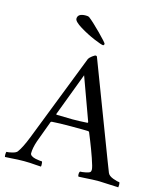

<svg xmlns="http://www.w3.org/2000/svg" viewBox="-137 -933 877 1028"><g transform="rotate(15 301.5 -419.0)"><path d="M346.7 -719.7Q346.7 -717.3 344.7 -714.1Q342.8 -710.9 340.8 -710.9Q331.1 -710.9 289.1 -728.5Q247.1 -746.1 206.5 -771Q166 -795.9 166 -811.5Q166 -840.8 210.9 -840.8Q222.7 -840.8 228.5 -837.9Q252.9 -819.8 299.8 -772.5Q346.7 -725.1 346.7 -719.7ZM92.8 -135.7Q221.7 -467.3 281.2 -619.1Q285.2 -626.5 298.6 -637Q312 -647.5 318.4 -647.5Q319.8 -647.5 321.5 -646.2Q323.2 -645 324.2 -644.5L522.9 -123Q547.4 -60.1 547.9 -58.6Q554.2 -43.5 578.4 -34.4Q602.5 -25.4 614.3 -25.4Q617.2 -21 617.2 -11Q617.2 -1 616.2 2.9Q518.6 -2 508.8 -2Q488.8 -2 471.4 -1.2Q454.1 -0.5 432.6 1Q411.1 2.4 395.5 2.9Q392.1 -1 392.3 -11.2Q392.6 -21.5 396.5 -25.4Q407.7 -25.4 426.5 -29.1Q445.3 -32.7 451.2 -38.1Q455.1 -42 455.1 -51.8Q455.1 -64.9 438.5 -112.5Q421.9 -160.2 405.3 -201.2L388.7 -242.2Q385.7 -246.1 382.8 -246.1Q370.1 -247.1 286.1 -247.1Q224.6 -247.1 180.7 -244.1L175.8 -241.2Q148.4 -168.9 131.8 -122.1Q118.2 -82 118.2 -52.7Q118.2 -44.4 127.2 -38.6Q136.2 -32.7 149.2 -30Q162.1 -27.3 171.4 -26.4Q180.7 -25.4 185.5 -25.4Q187.5 -23.4 188.2 -12.5Q189 -1.5 187.5 2.9Q173.3 2.4 156.7 1Q140.1 -0.5 126 -1.2Q111.8 -2 92.8 -2Q72.8 -2 57.4 -1.2Q42 -0.5 23.4 1Q4.9 2.4 -11.7 2.9Q-13.7 1 -13.7 -9.8Q-13.7 -20.5 -11.7 -25.4Q0.5 -25.4 20.5 -30.5Q40.5 -35.6 46.9 -43.9Q67.4 -70.8 92.8 -135.7ZM284.2 -529.3 194.3 -291Q194.3 -287.1 196.3 -287.1Q247.1 -285.2 285.2 -285.2Q321.8 -285.2 367.2 -288.1Q368.2 -288.1 369.1 -289.1Q370.1 -291 370.1 -292V-293Z"/></g></svg>

Font: Amiri
Style: Regular
Weight: 400
Designer: Khaled Hosny
Version: Version 000.108